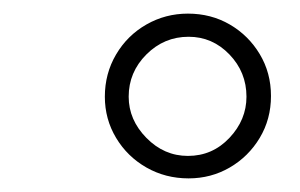

<svg xmlns="http://www.w3.org/2000/svg" viewBox="-20 -718 440 282"><path d="M257 -456Q223 -456 195 -472Q167 -488 150.5 -515.5Q134 -543 134 -576Q134 -610 150.5 -638Q167 -666 195 -682Q223 -698 256 -698Q290 -698 317.5 -682Q345 -666 361.5 -638.5Q378 -611 378 -577Q378 -543 361.5 -515.5Q345 -488 317.5 -472Q290 -456 257 -456ZM256 -489Q292 -489 317 -515.5Q342 -542 342 -576Q342 -612 317 -638Q292 -664 257 -664Q221 -664 195 -638Q169 -612 169 -576Q169 -542 195 -515.5Q221 -489 256 -489Z"/></svg>

Font: Archivo SemiCondensed ExtraLight
Style: Italic
Weight: 250
Width: 4
Italic angle: -10°
Designer: Hector Gatti
Foundry: Omnibus-Type
Version: Version 2.001